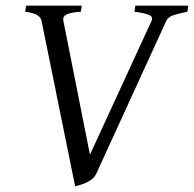

<svg xmlns="http://www.w3.org/2000/svg" viewBox="-20 -635 677 670"><path d="M633.8 -594.2Q603 -587.9 584.7 -581.8Q566.4 -575.7 560.1 -562L315.9 -28.8Q311 -18.1 301.3 -10.3Q291.5 -2.4 280.3 2.7Q269 7.8 258.5 10.7Q248 13.7 242.2 15.1L125 -562Q122.6 -574.7 109.6 -582.5Q96.7 -590.3 67.9 -594.2L70.8 -615.2H265.1L262.2 -594.2Q227.1 -591.8 212.4 -584.5Q197.8 -577.1 201.2 -562L293.9 -95.2L508.8 -562Q515.6 -576.2 500 -582.8Q484.4 -589.4 449.2 -594.2L452.1 -615.2H637.2Z"/></svg>

Font: Gentium Basic
Style: Italic
Weight: 400
Italic angle: -8°
Designer: J. Victor Gaultney and Annie Olsen
Foundry: SIL International
Version: Version 1.102; 2013; Maintenance release